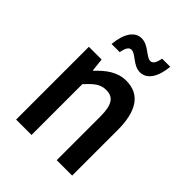

<svg xmlns="http://www.w3.org/2000/svg" viewBox="-199 -807 916 916"><g transform="rotate(45 259.0 -349.0)"><path d="M69 0H173V-343C210 -383 234 -404 273 -404C322 -404 343 -374 343 -293V0H447V-308C447 -432 404 -503 310 -503C250 -503 205 -468 165 -425H162L155 -491H69ZM136 -577H191C197 -610 207 -625 223 -625C252 -625 280 -577 327 -577C373 -577 404 -622 411 -698H356C350 -665 340 -650 324 -650C296 -650 266 -698 219 -698C173 -698 143 -653 136 -577Z"/></g></svg>

Font: Falling Sky
Style: Condensed
Weight: 400
Designer: Paul D. Hunt
Foundry: Adobe Systems Incorporated
Version: Version 1.02